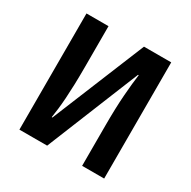

<svg xmlns="http://www.w3.org/2000/svg" viewBox="-155 -840 982 989"><g transform="rotate(30 336.0 -345.5)"><path d="M84 0V-691H215V-450Q215 -390 213.5 -343Q212 -296 209.5 -259.5Q207 -223 203.5 -193.5Q200 -164 196 -139H200L426 -691H588V0H457V-239Q457 -345 463 -423Q469 -501 476 -550H472L249 0Z"/></g></svg>

Font: Qnwhxotralxmqkhsjrfbfhwcoqn
Style: Regular
Weight: 500
Designer: Carrois Corporate & Edenspiekermann
Foundry: Carrois Corporate GbR & Edenspiekermann AG
Version: Version 2.001